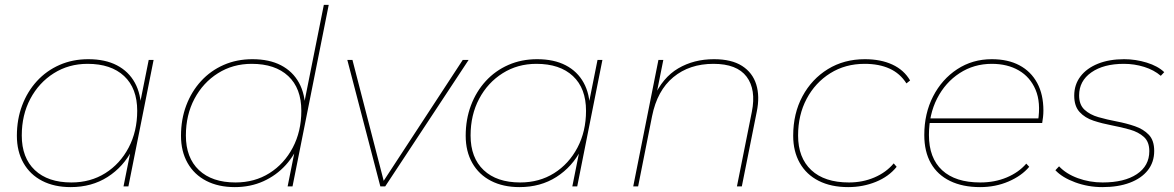

<svg xmlns="http://www.w3.org/2000/svg" viewBox="-20 -762 4801 785"><path d="M269 3Q202 3 152.5 -22.5Q103 -48 76 -95.5Q49 -143 49 -207Q49 -274 70.5 -331Q92 -388 131 -430.5Q170 -473 223.5 -496.5Q277 -520 341 -520Q410 -520 458 -495Q506 -470 531.5 -423.5Q557 -377 557 -312Q558 -223 521.5 -151.5Q485 -80 420 -38.5Q355 3 269 3ZM272 -16Q350 -16 410.5 -54Q471 -92 506 -158.5Q541 -225 541 -309Q541 -401 487.5 -451Q434 -501 338 -501Q261 -501 200 -462.5Q139 -424 104 -358Q69 -292 69 -208Q69 -117 122.5 -66.5Q176 -16 272 -16ZM485 0 521 -180 547 -250 550 -327 588 -517H608L505 0Z M940 3Q873 3 823.5 -22.5Q774 -48 747 -95.5Q720 -143 720 -207Q720 -274 741.5 -331Q763 -388 802 -430.5Q841 -473 894.5 -496.5Q948 -520 1012 -520Q1081 -520 1129 -495Q1177 -470 1202.5 -423.5Q1228 -377 1228 -312Q1228 -245 1207.5 -187.5Q1187 -130 1148.5 -87.5Q1110 -45 1057 -21Q1004 3 940 3ZM943 -16Q1021 -16 1081.5 -54Q1142 -92 1177 -158.5Q1212 -225 1212 -309Q1212 -401 1158.5 -451Q1105 -501 1009 -501Q932 -501 871 -462.5Q810 -424 775 -358Q740 -292 740 -208Q740 -117 793.5 -66.5Q847 -16 943 -16ZM1156 0 1192 -180 1218 -250 1221 -327 1304 -742H1324L1176 0Z M1535 0 1400 -517H1421L1551 -14H1543L1872 -517H1896L1555 0Z M2104 3Q2037 3 1987.5 -22.5Q1938 -48 1911 -95.5Q1884 -143 1884 -207Q1884 -274 1905.5 -331Q1927 -388 1966 -430.5Q2005 -473 2058.5 -496.5Q2112 -520 2176 -520Q2245 -520 2293 -495Q2341 -470 2366.5 -423.5Q2392 -377 2392 -312Q2393 -223 2356.5 -151.5Q2320 -80 2255 -38.5Q2190 3 2104 3ZM2107 -16Q2185 -16 2245.5 -54Q2306 -92 2341 -158.5Q2376 -225 2376 -309Q2376 -401 2322.5 -451Q2269 -501 2173 -501Q2096 -501 2035 -462.5Q1974 -424 1939 -358Q1904 -292 1904 -208Q1904 -117 1957.5 -66.5Q2011 -16 2107 -16ZM2320 0 2356 -180 2382 -250 2385 -327 2423 -517H2443L2340 0Z M2899 -520Q2971 -520 3014 -492.5Q3057 -465 3072 -416.5Q3087 -368 3074 -305L3013 0H2993L3054 -305Q3072 -396 3032.5 -448.5Q2993 -501 2897 -501Q2799 -501 2733 -446.5Q2667 -392 2646 -287L2589 0H2569L2672 -517H2692L2662 -367L2652 -362Q2689 -445 2753 -482.5Q2817 -520 2899 -520Z M3448 3Q3378 3 3327.5 -22.5Q3277 -48 3250 -95.5Q3223 -143 3223 -207Q3223 -298 3261 -368.5Q3299 -439 3365 -479.5Q3431 -520 3516 -520Q3581 -520 3628.5 -498Q3676 -476 3701 -433L3686 -421Q3660 -462 3617 -481.5Q3574 -501 3515 -501Q3436 -501 3374.5 -462.5Q3313 -424 3278 -358Q3243 -292 3243 -208Q3243 -117 3297 -66.5Q3351 -16 3451 -16Q3507 -16 3555 -36.5Q3603 -57 3634 -94L3646 -80Q3614 -40 3561 -18.5Q3508 3 3448 3Z M3987 3Q3916 3 3864.5 -22Q3813 -47 3786 -94.5Q3759 -142 3759 -210Q3759 -298 3795 -368Q3831 -438 3893.5 -479Q3956 -520 4035 -520Q4101 -520 4148 -495Q4195 -470 4220.5 -423Q4246 -376 4246 -310Q4246 -297 4244.5 -283.5Q4243 -270 4241 -259H3775L3779 -278H4232L4224 -267Q4236 -343 4214 -395Q4192 -447 4145.5 -474Q4099 -501 4035 -501Q3962 -501 3903.5 -463Q3845 -425 3811.5 -359.5Q3778 -294 3778 -210Q3778 -116 3832 -66Q3886 -16 3988 -16Q4047 -16 4096 -36.5Q4145 -57 4176 -93L4188 -80Q4157 -43 4103.5 -20Q4050 3 3987 3Z M4487 3Q4429 3 4376 -16.5Q4323 -36 4295 -66L4310 -82Q4339 -51 4387 -33.5Q4435 -16 4488 -16Q4577 -16 4628 -50Q4679 -84 4679 -144Q4679 -182 4657 -202Q4635 -222 4600 -232Q4565 -242 4525.5 -249.5Q4486 -257 4451 -268.5Q4416 -280 4394 -304Q4372 -328 4372 -371Q4372 -416 4397.5 -449.5Q4423 -483 4469 -501.5Q4515 -520 4576 -520Q4623 -520 4668.5 -506Q4714 -492 4740 -467L4726 -452Q4698 -476 4658 -488.5Q4618 -501 4575 -501Q4492 -501 4442 -466Q4392 -431 4392 -372Q4392 -334 4414 -313.5Q4436 -293 4471 -283Q4506 -273 4545.5 -265.5Q4585 -258 4620 -246Q4655 -234 4677 -211Q4699 -188 4699 -145Q4699 -99 4673 -66Q4647 -33 4599.5 -15Q4552 3 4487 3Z"/></svg>

Font: Montserrat Thin Thin
Style: Italic
Weight: 250
Italic angle: -11.3°
Version: Version 9.000